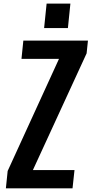

<svg xmlns="http://www.w3.org/2000/svg" viewBox="-20 -1032 502 1052"><path d="M221.7 -878.4 235.4 -1012.2H365.7L352.1 -878.4ZM12.2 0 22 -95.2 303.2 -709.5H97.7L107.9 -809.6H461.9L454.6 -739.7L160.2 -100.1H388.2L377.4 0Z"/></svg>

Font: Oswald
Style: Medium
Weight: 500
Designer: Vernon Adams
Foundry: Vernon Adams
Version: 3.0; ttfautohint (v0.94.23-7a4d-dirty) -l 8 -r 50 -G 150 -x 